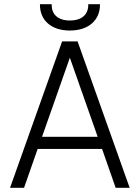

<svg xmlns="http://www.w3.org/2000/svg" viewBox="-20 -898 668 918"><path d="M28 0H95L160 -186H468L533 0H600L351 -700H277ZM171 -875C171 -803 223 -752 314 -752C405 -752 458 -803 458 -875V-878H402V-875C402 -830 373 -800 314 -800C256 -800 227 -830 227 -875V-878H171ZM181 -244 314 -622 447 -244Z"/></svg>

Font: Meta Space Light
Style: Regular
Weight: 300
Designer: Meta Pool / Florian Karsten
Foundry: Meta Pool / Florian Karsten
Version: Version 2.000;Glyphs 3.1.1 (3137)